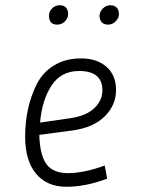

<svg xmlns="http://www.w3.org/2000/svg" viewBox="-20 -704 540 733"><path d="M186 -454Q229 -481 289.5 -481Q350 -481 386.5 -449Q423 -417 423 -360Q423 -303 380 -260Q337 -217 257 -206L130 -189Q132 -114 156.5 -78.5Q181 -43 240 -43Q299 -43 380 -72L389 -22Q308 9 233.5 9Q159 9 117.5 -41Q76 -91 76 -182Q76 -294 120 -382Q143 -428 186 -454ZM133 -236 250 -253Q310 -262 340.5 -291.5Q371 -321 371 -359Q371 -433 282 -433Q213 -433 176.5 -377Q140 -321 133 -236ZM198 -610Q167 -610 167 -644Q167 -660 179 -672Q191 -684 207.5 -684Q224 -684 232 -675Q240 -666 240 -650.5Q240 -635 228 -622.5Q216 -610 198 -610ZM393 -610Q377 -610 368.5 -619Q360 -628 360 -643.5Q360 -659 372.5 -671.5Q385 -684 401 -684Q417 -684 425.5 -675Q434 -666 434 -650.5Q434 -635 421.5 -622.5Q409 -610 393 -610Z"/></svg>

Font: TypoPRO Lekton
Style: Italic
Weight: 400
Italic angle: -9.3°
Designer: Paolo Mazzetti, Luciano Perondi, Raffaele Flato, Elena Papassissa, Emilio Macchia, Michela Povoleri, Tobias Seemiller, R
Version: Version 3.000